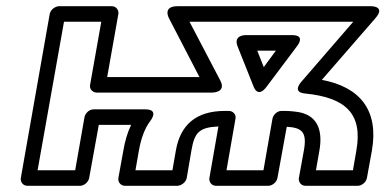

<svg xmlns="http://www.w3.org/2000/svg" viewBox="-20 -573 1241 618"><path d="M962 -272C1094 -259 1148 -206 1127 -88L1116 -25H997L1008 -88C1018 -144 1008 -197 947 -211C931 -214 914 -216 894 -216H886C871 -216 859 -202 857 -191L828 -25H709L738 -191C741 -206 728 -216 717 -216H704C610 -216 560 -170 546 -88L535 -25H416L427 -88C434 -128 446 -160 464 -184C464 -184 494 -221 448 -221H281C266 -221 254 -207 252 -196L222 -25H101L186 -503H306L270 -300C267 -285 280 -275 291 -275H662C662 -275 710 -274 689 -314L590 -503H1117L951 -311C951 -311 917 -276 962 -272ZM1016 -316 1188 -514C1223 -554 1174 -553 1174 -553H551C502 -553 524 -514 524 -514L622 -325H325L361 -528C363 -539 355 -553 340 -553H170C159 -553 143 -543 140 -528L47 0C45 11 53 25 68 25H238C249 25 264 15 267 0L298 -171H402C390 -146 382 -118 377 -88L361 0C359 11 367 25 382 25H551C562 25 578 15 581 0L596 -88C606 -146 620 -163 683 -166L654 0C652 11 660 25 675 25H844C855 25 870 15 873 0L903 -165C952 -162 969 -148 958 -88L942 0C940 11 948 25 963 25H1132C1143 25 1158 15 1161 0L1177 -88C1200 -219 1138 -293 1016 -316ZM839 -295 935 -423C935 -423 967 -460 920 -460H774C774 -460 729 -463 745 -423L796 -295C796 -295 809 -254 839 -295ZM829 -357 808 -410H868Z"/></svg>

Font: Asimov
Style: XWidOuIt
Weight: 500
Designer: Google
Version: Version 2.000980; 2014